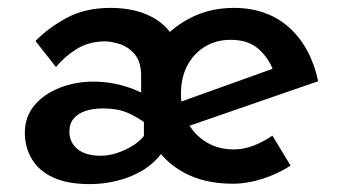

<svg xmlns="http://www.w3.org/2000/svg" viewBox="-20 -456 861 487"><path d="M208 11Q151 11 114.5 -6Q78 -23 60.5 -53Q43 -83 43 -119Q43 -160 67.5 -189Q92 -218 132 -233.5Q172 -249 216 -249Q263 -249 307 -234Q351 -219 375 -196L358 -137Q328 -160 302.5 -170.5Q277 -181 240 -181Q217 -181 198 -175Q179 -169 167.5 -156Q156 -143 156 -122Q156 -95 176.5 -78Q197 -61 236 -61Q255 -61 275.5 -67.5Q296 -74 315 -85.5Q334 -97 345 -111V-169H388L389 -66Q368 -39 338.5 -22Q309 -5 275 3Q241 11 208 11ZM338 -203V-263Q338 -299 322 -318Q306 -337 284.5 -344Q263 -351 246 -351Q206 -351 175 -332Q144 -313 122 -286L70 -352Q102 -385 149 -410.5Q196 -436 260 -436Q312 -436 351.5 -419.5Q391 -403 414 -371Q437 -339 437 -291V-262ZM571 10Q498 10 446 -18.5Q394 -47 366 -97.5Q338 -148 338 -213Q338 -275 369.5 -325.5Q401 -376 454.5 -406Q508 -436 573 -436Q657 -436 712.5 -387Q768 -338 787 -250L446 -132L422 -192L695 -290L673 -277Q662 -308 636 -331.5Q610 -355 565 -355Q528 -355 499.5 -337.5Q471 -320 455 -289.5Q439 -259 439 -218Q439 -176 456.5 -144.5Q474 -113 504 -95Q534 -77 573 -77Q599 -77 624 -87Q649 -97 671 -112L717 -36Q685 -15 646 -2.5Q607 10 571 10Z"/></svg>

Font: Josefin Sans Medium
Style: Regular
Weight: 500
Designer: Santiago Orozco
Foundry: Typemade
Version: Version 2.001